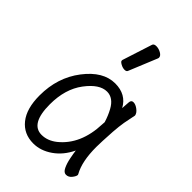

<svg xmlns="http://www.w3.org/2000/svg" viewBox="-232 -855 963 963"><g transform="rotate(45 250.0 -373.0)"><path d="M195 18Q127 18 87 -32Q47 -82 47 -175Q47 -302 117.5 -394Q188 -486 273 -486Q351 -486 385 -423Q387 -445 388 -466Q389 -484 404.5 -484Q420 -484 437.5 -470.5Q455 -457 457 -442Q452 -420 444 -377Q439 -347 436 -306Q431 -225 431 -193Q431 -91 463 -34L465 -29Q465 -19 452.5 -3Q440 13 422 13Q406 13 395.5 -8.5Q385 -30 379 -60.5Q373 -91 371 -108Q343 -49 295 -15.5Q247 18 195 18ZM194 -42Q236 -42 274 -72Q367 -147 372 -296Q372 -304 373 -311Q362 -347 346 -376Q318 -428 273 -428Q220 -428 167.5 -358Q115 -288 115 -180Q115 -42 194 -42ZM274 -576Q271 -567 257.5 -567Q244 -567 229.5 -575Q215 -583 215 -589.5Q215 -596 216 -597L266 -752Q269 -764 286.5 -764Q304 -764 320.5 -754.5Q337 -745 337 -732Q337 -729 336 -727Z"/></g></svg>

Font: LXGW WenKai Mono TC
Style: Regular
Weight: 400
Designer: LXGW / Fontworks Inc.
Foundry: LXGW / Fontworks Inc.
Version: Version 1.330